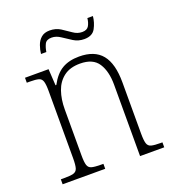

<svg xmlns="http://www.w3.org/2000/svg" viewBox="-129 -809 830 911"><g transform="rotate(-20 285.5 -353.5)"><path d="M32 0V-25H48Q79 -25 95 -29Q111 -33 116 -48.5Q121 -64 121 -99V-438Q121 -472 116 -487.5Q111 -503 96 -507Q81 -511 53 -511H37V-536H156L161 -453H165Q191 -502 226 -522.5Q261 -543 312 -543Q390 -543 427 -497.5Q464 -452 464 -357V-99Q464 -64 469 -48.5Q474 -33 489.5 -29Q505 -25 536 -25H545V0H423V-361Q423 -428 396.5 -469Q370 -510 305 -510Q254 -510 222.5 -486Q191 -462 177 -421.5Q163 -381 163 -331V-98Q163 -64 168 -48.5Q173 -33 189 -29Q205 -25 236 -25H247V0ZM365 -612Q335 -612 311 -627Q287 -642 265 -657Q243 -672 220 -672Q194 -672 185.5 -654.5Q177 -637 174 -616H147Q149 -636 156.5 -657.5Q164 -679 180 -693Q196 -707 223 -707Q254 -707 277.5 -692Q301 -677 322 -662Q343 -647 367 -647Q392 -647 401 -663.5Q410 -680 412 -701H440Q437 -669 421.5 -640.5Q406 -612 365 -612Z"/></g></svg>

Font: Noto Serif Armenian SemiCondensed ExtraLight
Style: Regular
Weight: 200
Width: 4
Designer: Monotype Design Team
Foundry: Monotype Imaging Inc.
Version: Version 2.008; ttfautohint (v1.8.4.7-5d5b)